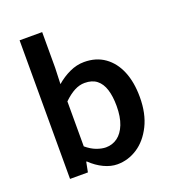

<svg xmlns="http://www.w3.org/2000/svg" viewBox="-131 -806 826 919"><g transform="rotate(-20 281.5 -347.0)"><path d="M311 12Q278 12 243 -4.5Q208 -21 177 -51H174L164 0H73V-706H188V-524L185 -442Q216 -469 252.5 -486Q289 -503 327 -503Q388 -503 431.5 -472Q475 -441 498 -385.5Q521 -330 521 -254Q521 -170 491 -110Q461 -50 413.5 -19Q366 12 311 12ZM287 -83Q320 -83 346 -102Q372 -121 387 -159Q402 -197 402 -252Q402 -301 391 -336Q380 -371 356.5 -389.5Q333 -408 295 -408Q269 -408 243 -394.5Q217 -381 188 -353V-124Q214 -102 240 -92.5Q266 -83 287 -83Z"/></g></svg>

Font: Mada SemiBold
Style: Regular
Weight: 600
Designer: Khaled Hosny
Version: Version 1.5